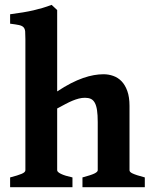

<svg xmlns="http://www.w3.org/2000/svg" viewBox="-20 -777 631 797"><path d="M322.3 0V-40.5Q357.4 -49.8 371.6 -56.6Q385.7 -63.5 385.7 -70.3V-270Q385.7 -299.8 382.8 -319.3Q379.9 -338.9 373.5 -350.3Q367.2 -361.8 357.2 -366.5Q347.2 -371.1 333 -371.1Q319.8 -371.1 307.4 -367.9Q294.9 -364.7 281.2 -359.1Q267.6 -353.5 252 -345.2Q236.3 -336.9 217.3 -326.7V-70.3Q217.3 -63 233.2 -55.2Q249 -47.4 280.8 -40.5V0H22V-40.5Q54.2 -48.8 69.8 -55.4Q85.4 -62 85.4 -70.3V-614.3Q85.4 -634.8 84.5 -646.2Q83.5 -657.7 77.4 -664.1Q71.3 -670.4 58.3 -673.1Q45.4 -675.8 22 -678.7V-717.8Q51.8 -721.7 75.2 -725.6Q98.6 -729.5 118.7 -734.1Q138.7 -738.8 156.7 -744.1Q174.8 -749.5 194.3 -756.8L217.3 -735.4V-397.5Q247.6 -417.5 274.2 -431.2Q300.8 -444.8 324.7 -453.1Q348.6 -461.4 369.6 -465.1Q390.6 -468.8 409.7 -468.8Q430.7 -468.8 450.2 -461.9Q469.7 -455.1 484.6 -439.7Q499.5 -424.3 508.5 -399.2Q517.6 -374 517.6 -337.4V-70.3Q517.6 -66.9 520.3 -63.7Q522.9 -60.5 530 -57.1Q537.1 -53.7 549.6 -49.6Q562 -45.4 581.1 -40.5V0Z"/></svg>

Font: Gentium Book Basic
Style: Bold
Weight: 700
Designer: J. Victor Gaultney and Annie Olsen
Foundry: SIL International
Version: Version 1.102; 2013; Maintenance release